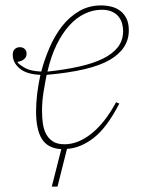

<svg xmlns="http://www.w3.org/2000/svg" viewBox="-20 -538 527 708"><path d="M192 150H171L206 12Q156 9 134.5 -25.5Q113 -60 113 -128Q113 -157 117 -191.5Q121 -226 129 -262Q78 -264 52.5 -285.5Q27 -307 27 -336Q27 -350 34.5 -357Q42 -364 53 -364Q64 -364 71 -357.5Q78 -351 78 -340Q78 -327 68.5 -319.5Q59 -312 45 -310V-307Q56 -296 75 -286Q94 -276 132 -274Q144 -319 163 -363Q182 -407 209 -441.5Q236 -476 272 -497Q308 -518 353 -518Q372 -518 390.5 -513.5Q409 -509 423.5 -498Q438 -487 446.5 -469.5Q455 -452 455 -426Q455 -358 384.5 -317Q314 -276 152 -262Q146 -232 140.5 -198.5Q135 -165 135 -128Q135 -105 138 -83Q141 -61 150 -44Q159 -27 175 -16.5Q191 -6 218 -6Q268 -6 317.5 -45.5Q367 -85 408 -161L420 -156Q374 -67 325.5 -29.5Q277 8 227 11ZM155 -274Q220 -281 271.5 -292.5Q323 -304 359 -321.5Q395 -339 414.5 -364Q434 -389 434 -424Q434 -438 430 -452Q426 -466 417 -477Q408 -488 393 -495Q378 -502 355 -502Q323 -502 292.5 -487.5Q262 -473 236 -444.5Q210 -416 189 -373.5Q168 -331 155 -274Z"/></svg>

Font: IBM Plex Serif Thin
Style: Italic
Weight: 100
Italic angle: -14°
Designer: Mike Abbink, Paul van der Laan, Pieter van Rosmalen
Foundry: Bold Monday
Version: Version 3.001